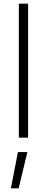

<svg xmlns="http://www.w3.org/2000/svg" viewBox="-20 -745 255 1039"><path d="M82 0V-725H132V0ZM39 274 77 78H128L81 274Z"/></svg>

Font: TitilliumText
Style: Light
Weight: 300
Designer: Accademia di Belle Arti di Urbino and others
Foundry: Accademia di Belle Arti di Urbino and others.
Version: Version 60.001